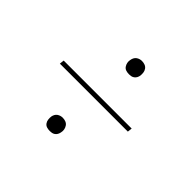

<svg xmlns="http://www.w3.org/2000/svg" viewBox="-105 -696 711 711"><g transform="rotate(45 250.0 -340.5)"><path d="M280 -484Q271 -484 263.5 -486.5Q256 -489 251.5 -495.5Q247 -502 245.5 -510Q244 -518 246 -526Q247 -532 250 -537.5Q253 -543 258 -546.5Q263 -550 268.5 -551.5Q274 -553 279 -553Q288 -553 295.5 -550Q303 -547 307.5 -540.5Q312 -534 313 -526Q314 -518 313 -510Q312 -504 309 -498.5Q306 -493 301 -489.5Q296 -486 290.5 -485Q285 -484 280 -484ZM71 -331 73 -349H429L427 -331ZM221 -128Q212 -128 204.5 -130.5Q197 -133 192.5 -139.5Q188 -146 187 -154Q186 -162 187 -170Q188 -176 191 -181.5Q194 -187 199 -190.5Q204 -194 209.5 -195.5Q215 -197 220 -197Q229 -197 236.5 -194Q244 -191 248.5 -184.5Q253 -178 254.5 -170Q256 -162 254 -154Q253 -148 250 -142.5Q247 -137 242 -133.5Q237 -130 231.5 -129Q226 -128 221 -128Z"/></g></svg>

Font: Iosevka SS18 Thin
Style: Italic
Weight: 100
Italic angle: -9°
Monospace: yes
Designer: Belleve Invis
Foundry: Belleve Invis
Version: Version 25.1.1; ttfautohint (v1.8.4)